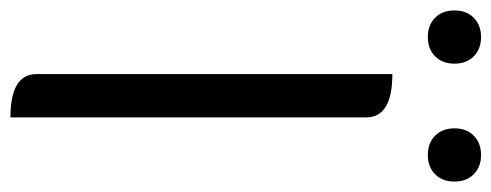

<svg xmlns="http://www.w3.org/2000/svg" viewBox="-327 -635 942 368"><g transform="rotate(90 144.0 -451.0)"><path d="M185 0Q102 0 102 -50V-732Q185 -732 185 -682V0ZM68 -814Q54 -800 31 -800Q8 -800 -6 -814Q-20 -828 -20 -851Q-20 -874 -6 -888Q8 -902 31 -902Q54 -902 68 -888Q82 -874 82 -851Q82 -828 68 -814ZM294 -814Q280 -800 257 -800Q234 -800 220 -814Q206 -828 206 -851Q206 -874 220 -888Q234 -902 257 -902Q280 -902 294 -888Q308 -874 308 -851Q308 -828 294 -814Z"/></g></svg>

Font: Swei Half Moon CJK TC
Style: DemiLight
Weight: 350
Version: Version 2.125